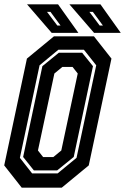

<svg xmlns="http://www.w3.org/2000/svg" viewBox="-22 -868 579 888"><path d="M78.5 0 -2.5 -103 102.5 -597 227.5 -700H412.5L493.5 -597L388.5 -103L263.5 0ZM126.5 -66H244.5L332 -138L423 -566L366 -638H248L161 -566L70 -138ZM134.5 -80 85 -142 174 -562 250 -624H358L408 -562L319 -142L242.5 -80ZM177.5 -141.5H224.5L261.5 -172L337.5 -528L313.5 -558.5H266.5L229.5 -528L153.5 -172ZM536.5 -716H413L299 -848H442.5ZM454 -750 407.5 -813H391.5L439 -750ZM340.5 -716H217L103 -848H246.5ZM258 -750 211.5 -813H195.5L243 -750Z"/></svg>

Font: Tourney Condensed Regular
Style: Bold Italic
Weight: 700
Width: 3
Italic angle: -12°
Designer: Tyler Finck
Foundry: Etcetera Type Co
Version: Version 1.010; ttfautohint (v1.8.3)